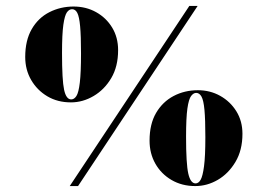

<svg xmlns="http://www.w3.org/2000/svg" viewBox="-20 -617 888 647"><path d="M618 -597H646L243 10H215ZM65 -425Q65 -481 87 -519Q109 -557 146.5 -576Q184 -595 228 -595Q270 -595 304 -576Q338 -557 358 -524Q378 -491 378 -448Q378 -393 355 -354Q332 -315 295.5 -293.5Q259 -272 219 -272Q174 -272 139.5 -292.5Q105 -313 85 -347.5Q65 -382 65 -425ZM189 -438Q189 -347 196 -314.5Q203 -282 220 -282Q230 -282 237.5 -293.5Q245 -305 249 -339Q253 -373 253 -437Q253 -496 250 -528.5Q247 -561 240.5 -573.5Q234 -586 223 -586Q213 -586 205.5 -575.5Q198 -565 193.5 -533.5Q189 -502 189 -438ZM484 -143Q484 -199 506 -236.5Q528 -274 565 -293.5Q602 -313 647 -313Q688 -313 722 -294Q756 -275 776.5 -242Q797 -209 797 -166Q797 -111 773.5 -71.5Q750 -32 714 -11Q678 10 638 10Q593 10 558 -10.5Q523 -31 503.5 -65.5Q484 -100 484 -143ZM607 -156Q607 -65 614.5 -32Q622 1 639 1Q649 1 656 -11Q663 -23 667.5 -56.5Q672 -90 672 -155Q672 -214 669 -246.5Q666 -279 659 -291.5Q652 -304 641 -304Q632 -304 624 -293.5Q616 -283 611.5 -251.5Q607 -220 607 -156Z"/></svg>

Font: Literata 72pt ExtraBold
Style: Italic
Weight: 800
Italic angle: -2°
Designer: Latin by Veronika Burian and Jose Scaglione. Greek by Irene Vlachou. Cyrillic by Vera Evstafieva
Foundry: TypeTogether
Version: Version 3.002